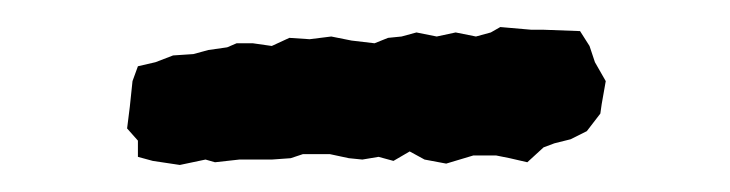

<svg xmlns="http://www.w3.org/2000/svg" viewBox="-20 -736 540 142"><path d="M113 -614 93 -617 82 -620V-632L74 -641L76 -657L78 -676L82 -687L95 -690L108 -695L123 -696L134 -699L148 -701L155 -704H167L181 -702L194 -708L209 -707L225 -709L240 -706L257 -704L267 -708L277 -709L288 -712L303 -709L317 -712L332 -709L343 -712L350 -716L373 -714H382L409 -713L416 -702L420 -690L428 -676L425 -659L424 -652L414 -639L402 -633L390 -630L382 -627L370 -616L357 -619L347 -621H330L310 -615L294 -618L283 -624L271 -617L260 -620L248 -618L238 -619L224 -622H204L195 -619L181 -618H174H157L139 -616L132 -618Z"/></svg>

Font: Winky Rough Medium
Style: Italic
Weight: 500
Italic angle: -8.97852°
Designer: Simon Atzbach
Foundry: typofactur
Version: Version 1.206; ttfautohint (v1.8.4.7-5d5b)